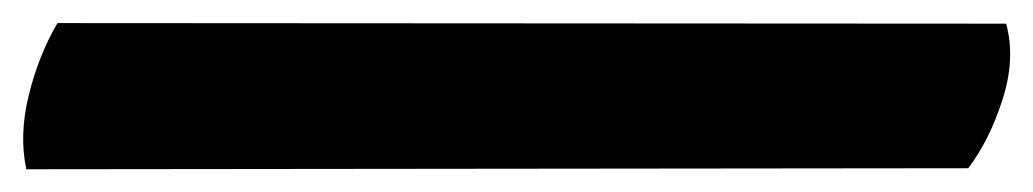

<svg xmlns="http://www.w3.org/2000/svg" viewBox="-43 34 904 168"><path d="M-20 182.1Q-26.4 151.9 -17.8 117.2Q-9.3 82.5 7.3 54.2L837.4 54.7Q845.7 85.4 834.2 121.1Q822.8 156.7 804.2 181.2Z"/></svg>

Font: Fruktur
Style: Regular
Weight: 400
Designer: Viktoriya Grabowska, Eben Sorkin
Foundry: Viktoriya Grabowska
Version: Version 1.008; ttfautohint (v1.8.4.7-5d5b)